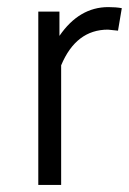

<svg xmlns="http://www.w3.org/2000/svg" viewBox="-20 -521 363 541"><path d="M312.5 -434.6 284.2 -437.5Q194.3 -437.5 152.3 -336.9V0H87.9V-488.3H147.5V-419.9Q203.1 -501 285.2 -501Q306.6 -501 323.2 -498Z"/></svg>

Font: Lohit Devanagari
Style: Regular
Weight: 400
Version: 2.95.4